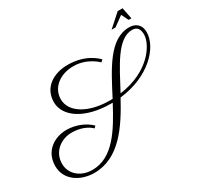

<svg xmlns="http://www.w3.org/2000/svg" viewBox="-218 -1076 1439 1392"><g transform="rotate(-30 501.0 -380.0)"><path d="M1031 -609C1031 -679 983 -703 937 -703C771 -703 676 -507 575 -313H551C377 -313 248 -388 248 -498C248 -592 331 -661 446 -661C562 -661 636 -584 637 -583L654 -598C645 -608 569 -690 415 -690C295 -690 194 -626 194 -505C194 -384 331 -289 549 -289H562C467 -110 365 60 192 60C93 60 22 -4 22 -88C22 -190 107 -250 194 -250C270 -250 325 -223 355 -193L370 -208C324 -254 249 -286 172 -286C72 -286 -29 -225 -29 -98C-29 19 79 86 193 86C403 86 527 -103 630 -293C883 -322 1031 -483 1031 -609ZM947 -676C991 -676 1006 -645 1006 -604C1006 -521 899 -353 645 -319C742 -501 824 -676 947 -676ZM985 -751 966 -846H925L819 -751H852L933 -810L962 -751Z"/></g></svg>

Font: Parisienne
Style: Regular
Weight: 400
Designer: Astigmatic (AOETI)
Foundry: Astigmatic (AOETI)
Version: Version 1.000